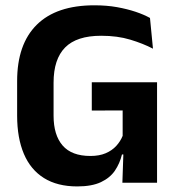

<svg xmlns="http://www.w3.org/2000/svg" viewBox="-20 -672 654 706"><path d="M264 13.5Q191 13.5 141.8 -17.2Q92.5 -48 67.8 -106.2Q43 -164.5 43 -247V-374Q43 -509.5 115.2 -581Q187.5 -652.5 327 -652.5Q372 -652.5 409.8 -645.8Q447.5 -639 478.2 -628.8Q509 -618.5 531.5 -606L542.5 -493Q506 -512 459 -526.2Q412 -540.5 352 -540.5Q262 -540.5 219.5 -497.5Q177 -454.5 177 -368V-246.5Q177 -175.5 210.2 -137Q243.5 -98.5 312.5 -98.5Q345 -98.5 368.5 -108.5Q392 -118.5 407.5 -135.5Q423 -152.5 431 -172.5V-306.5L449 -266L317.5 -265.5V-369.5H557.5V-103.5L428.5 -104Q420.5 -71 402.5 -44.5Q384.5 -18 351 -2.2Q317.5 13.5 264 13.5ZM430 0 434.5 -131.5H557.5V0Z"/></svg>

Font: Anek Malayalam SemiBold
Style: Regular
Weight: 600
Version: Version 1.003